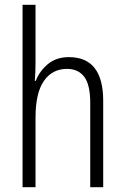

<svg xmlns="http://www.w3.org/2000/svg" viewBox="-20 -780 521 800"><path d="M128 -518Q128 -477 125 -443H129Q144 -483 179 -512.5Q214 -542 267 -542Q410 -542 410 -360V0H356V-351Q356 -427 331 -460Q306 -493 259 -493Q198 -493 163 -443Q128 -393 128 -289V0H74V-760H128Z"/></svg>

Font: Noto Sans Lao Looped Condensed Light
Style: Regular
Weight: 300
Width: 3
Designer: Mark Frömberg, Ben Mitchell
Foundry: The Fontpad Ltd
Version: Version 1.002; ttfautohint (v1.8.4.7-5d5b)